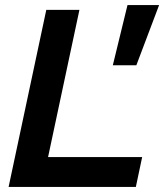

<svg xmlns="http://www.w3.org/2000/svg" viewBox="-20 -739 663 759"><path d="M14 0ZM14 0 163 -700H294L170 -118H542L517 0ZM484 -719H609L519 -481H426Z"/></svg>

Font: Rosa Sans SemiBold
Style: Italic
Weight: 600
Italic angle: -12°
Designer: Pentagram / MCKL
Foundry: Pentagram / MCKL
Version: Version 1.005;September 16, 2019;FontCreator 11.5.0.2425 64-